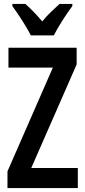

<svg xmlns="http://www.w3.org/2000/svg" viewBox="-20 -957 432 977"><path d="M137 -777H254C275 -820 318 -886 348 -926V-937H283C254 -909 226 -887 195 -848C166 -883 132 -917 109 -937H43V-926C74 -884 117 -817 137 -777ZM376 0V-102H139L370 -629V-714H23V-613H249L18 -85V0Z"/></svg>

Font: Noto Sans Gujarati ExtraCondensed SemiBold
Style: Regular
Weight: 600
Width: 2
Designer: Jelle Bosma - Monotype Design Team, Universal Thirst
Foundry: Monotype Imaging Inc.
Version: Version 2.106